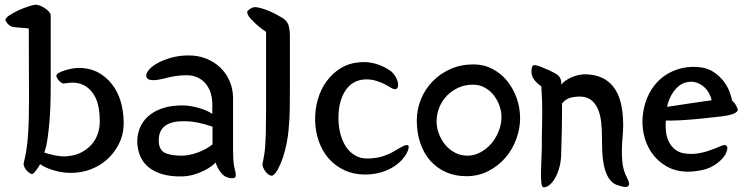

<svg xmlns="http://www.w3.org/2000/svg" viewBox="-20 -717 3153 814"><path d="M102 -596Q89 -598 67 -599.5Q45 -601 34 -603Q20 -607 11.5 -617.5Q3 -628 3 -632Q3 -641 20.5 -652.5Q38 -664 60 -674Q82 -684 103 -690.5Q124 -697 131 -697Q140 -697 151 -692.5Q162 -688 171.5 -681.5Q181 -675 188 -667Q195 -659 195 -653V-350Q195 -264 189.5 -200Q184 -136 176 -98L168 -70Q174 -68 185 -65Q196 -62 209.5 -59Q223 -56 238 -54.5Q253 -53 268 -55Q300 -58 325 -71Q350 -84 367.5 -103.5Q385 -123 394 -148.5Q403 -174 403 -201Q403 -271 382 -308.5Q361 -346 328 -359Q311 -366 291.5 -366.5Q272 -367 251 -363Q247 -362 241.5 -365.5Q236 -369 231 -374Q226 -379 222.5 -385Q219 -391 219 -396Q219 -402 229.5 -408Q240 -414 256 -419Q272 -424 290.5 -427Q309 -430 324 -429Q373 -426 408.5 -402.5Q444 -379 466 -344Q488 -309 497 -266Q506 -223 504 -183Q502 -141 483 -104.5Q464 -68 434 -41Q404 -14 364.5 1Q325 16 281 16Q246 16 210.5 6Q175 -4 150 -21Q147 -15 142.5 -8Q138 -1 133 5.5Q128 12 123.5 16.5Q119 21 115 21Q113 21 107 17.5Q101 14 95 8Q89 2 84.5 -6.5Q80 -15 80 -24Q87 -51 91.5 -79Q96 -107 98.5 -139.5Q101 -172 102 -211Q103 -250 103 -298Z M880 -277Q880 -298 874 -319.5Q868 -341 855 -358.5Q842 -376 821 -387Q800 -398 769 -398Q744 -398 720.5 -394Q697 -390 679 -385Q609 -367 601 -390Q597 -402 609 -418Q621 -434 645.5 -448Q670 -462 704.5 -472Q739 -482 780 -482Q821 -482 855.5 -468Q890 -454 915 -429.5Q940 -405 954 -372Q968 -339 968 -301V-83Q968 -68 969 -44Q970 -20 975 -1Q983 29 977 35Q972 39 961.5 38.5Q951 38 941 34Q928 29 915.5 13.5Q903 -2 894 -28Q889 -22 876.5 -12.5Q864 -3 845 6.5Q826 16 802.5 23Q779 30 753 31Q701 32 665 20.5Q629 9 606.5 -11Q584 -31 573.5 -57.5Q563 -84 562 -113Q561 -143 572 -172Q583 -201 607 -223Q631 -245 669 -258Q707 -271 760 -270Q789 -269 824 -259Q859 -249 880 -234ZM881 -180Q853 -190 819.5 -197Q786 -204 752 -203Q653 -201 653 -122Q653 -83 677.5 -70Q702 -57 751 -57Q767 -57 785.5 -61Q804 -65 821.5 -71.5Q839 -78 854.5 -87Q870 -96 881 -105Z M1108 -582Q1106 -583 1093.5 -592Q1081 -601 1066.5 -614Q1052 -627 1040 -641Q1028 -655 1028 -667Q1028 -669 1031.5 -672.5Q1035 -676 1040.5 -679.5Q1046 -683 1051.5 -685Q1057 -687 1062 -687Q1074 -686 1089.5 -681.5Q1105 -677 1121.5 -670Q1138 -663 1153 -655Q1168 -647 1179 -640Q1199 -627 1204 -607.5Q1209 -588 1209 -564V-347Q1209 -302 1208.5 -256Q1208 -210 1203 -162Q1201 -139 1195 -108.5Q1189 -78 1179.5 -49.5Q1170 -21 1158 1Q1146 23 1134 28Q1125 28 1117 22Q1109 16 1103.5 7.5Q1098 -1 1095 -9Q1092 -17 1093 -21Q1097 -44 1100 -60.5Q1103 -77 1104.5 -99Q1106 -121 1107 -154Q1108 -187 1108 -244Z M1639 -414Q1649 -405 1656 -393.5Q1663 -382 1666 -371Q1669 -360 1667.5 -351.5Q1666 -343 1660 -340Q1652 -336 1636.5 -345.5Q1621 -355 1605 -363Q1595 -368 1572.5 -375Q1550 -382 1523 -380Q1469 -375 1441 -327.5Q1413 -280 1415 -208Q1416 -176 1424 -146.5Q1432 -117 1447.5 -94Q1463 -71 1486.5 -57.5Q1510 -44 1542 -45Q1579 -46 1607.5 -56Q1636 -66 1658 -80Q1665 -84 1673.5 -89Q1682 -94 1689.5 -97.5Q1697 -101 1702.5 -102Q1708 -103 1711 -100Q1714 -95 1712 -87Q1710 -79 1705.5 -70Q1701 -61 1695 -53Q1689 -45 1684 -39Q1656 -9 1615 7Q1574 23 1529 23Q1480 23 1441 5Q1402 -13 1374.5 -44Q1347 -75 1332 -117Q1317 -159 1316 -206Q1315 -252 1327.5 -295.5Q1340 -339 1365 -373Q1390 -407 1425.5 -428.5Q1461 -450 1506 -453Q1530 -455 1551 -451.5Q1572 -448 1588.5 -441.5Q1605 -435 1618 -427.5Q1631 -420 1639 -414Z M1747 -206Q1747 -253 1764.5 -296Q1782 -339 1814 -372Q1846 -405 1890 -424.5Q1934 -444 1987 -444Q2031 -444 2067.5 -425Q2104 -406 2130 -374Q2156 -342 2170.5 -301Q2185 -260 2185 -216Q2185 -171 2168.5 -126.5Q2152 -82 2122 -47.5Q2092 -13 2050 8.5Q2008 30 1957 30Q1909 30 1870 12.5Q1831 -5 1803.5 -36.5Q1776 -68 1761.5 -111.5Q1747 -155 1747 -206ZM1985 -358Q1952 -358 1924 -345.5Q1896 -333 1875 -311.5Q1854 -290 1842.5 -261.5Q1831 -233 1831 -202Q1831 -176 1840.5 -150.5Q1850 -125 1867 -104Q1884 -83 1908.5 -70Q1933 -57 1962 -57Q1991 -57 2017.5 -71.5Q2044 -86 2063.5 -109Q2083 -132 2094.5 -161.5Q2106 -191 2106 -221Q2106 -245 2097.5 -269Q2089 -293 2073.5 -313Q2058 -333 2035.5 -345.5Q2013 -358 1985 -358Z M2360 -358Q2366 -367 2377.5 -375Q2389 -383 2402.5 -389Q2416 -395 2431 -398.5Q2446 -402 2458 -402Q2539 -402 2580.5 -349Q2622 -296 2622 -187Q2622 -162 2619.5 -136Q2617 -110 2616.5 -83Q2616 -56 2618.5 -30Q2621 -4 2631 21Q2634 27 2637.5 34.5Q2641 42 2644 49.5Q2647 57 2647 63Q2647 69 2642 73Q2638 76 2630 75.5Q2622 75 2613 72.5Q2604 70 2595.5 67Q2587 64 2583 61Q2565 49 2554.5 27Q2544 5 2539 -22.5Q2534 -50 2533 -79.5Q2532 -109 2532 -136Q2532 -167 2529 -196.5Q2526 -226 2517 -249.5Q2508 -273 2491.5 -288.5Q2475 -304 2449 -307Q2430 -309 2405.5 -304.5Q2381 -300 2363 -279Q2363 -225 2362 -170.5Q2361 -116 2359 -59Q2358 -30 2351 -5.5Q2344 19 2333.5 37.5Q2323 56 2310.5 66.5Q2298 77 2285 77Q2277 77 2275 57Q2273 37 2273.5 10.5Q2274 -16 2275.5 -43Q2277 -70 2277 -85Q2277 -145 2278.5 -210.5Q2280 -276 2275 -351Q2261 -360 2249.5 -373Q2238 -386 2234 -403Q2233 -407 2233 -413.5Q2233 -420 2234 -426Q2235 -432 2237.5 -436.5Q2240 -441 2245 -441Q2250 -441 2257 -439Q2264 -437 2270 -435Q2277 -432 2287 -428Q2297 -424 2307 -419.5Q2317 -415 2326.5 -410Q2336 -405 2342 -401Q2351 -394 2355.5 -384.5Q2360 -375 2360 -360Z M2895 11Q2843 10 2804.5 -12.5Q2766 -35 2742 -70.5Q2718 -106 2709 -149.5Q2700 -193 2706 -235Q2712 -281 2731.5 -319Q2751 -357 2781 -383Q2811 -409 2851 -422.5Q2891 -436 2938 -433Q2978 -430 3005 -412Q3032 -394 3049 -371Q3066 -348 3074 -325Q3082 -302 3084 -290Q3094 -282 3101 -269Q3108 -256 3108 -251Q3105 -236 3067 -228Q3052 -225 3017 -221Q2982 -217 2941.5 -213Q2901 -209 2862.5 -207Q2824 -205 2803 -206Q2801 -187 2803 -163Q2805 -139 2815 -117.5Q2825 -96 2845 -81Q2865 -66 2899 -65Q2921 -63 2946.5 -68Q2972 -73 2982 -77Q3020 -90 3037 -98Q3054 -106 3061 -98Q3067 -92 3059.5 -71Q3052 -50 3022 -26Q2992 -3 2957 4Q2922 11 2895 11ZM2997 -292Q2994 -307 2985.5 -322.5Q2977 -338 2963.5 -349.5Q2950 -361 2932.5 -367Q2915 -373 2895 -369Q2876 -366 2861.5 -355Q2847 -344 2836 -329Q2825 -314 2818 -297Q2811 -280 2808 -264Q2862 -272 2907 -279Q2952 -286 2997 -292Z"/></svg>

Font: Yeon Sung
Style: Regular
Weight: 400
Version: Version 1.001